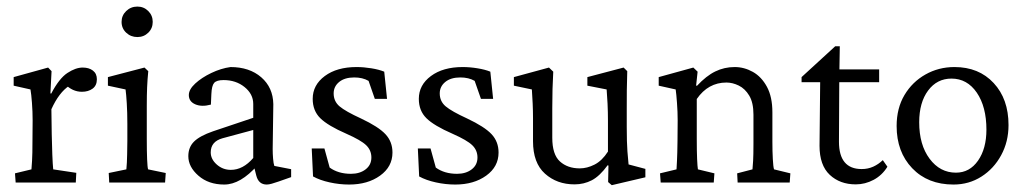

<svg xmlns="http://www.w3.org/2000/svg" viewBox="-20 -541 3041 569"><path d="M26.4 0 24.4 -27.3 73.2 -39.1Q73.7 -44.9 75 -64.7Q76.2 -84.5 76.2 -123L76.7 -184.6Q76.7 -210.4 74.7 -236.3Q72.8 -262.2 70.3 -275.9L20.5 -287.1V-312.5L122.6 -340.8L132.8 -330.1L129.4 -264.2L131.8 -263.7Q155.3 -308.6 179.7 -324.7Q204.1 -340.8 225.1 -340.8Q243.7 -340.8 255.4 -331.8Q267.1 -322.8 267.1 -306.2Q267.1 -287.6 254.4 -278.3Q241.7 -269 222.7 -269Q194.8 -269 172.4 -292L185.5 -287.1Q154.8 -267.1 132.3 -217.3L133.3 -143.6Q133.8 -114.7 135 -83.7Q136.2 -52.7 137.7 -39.1L206.1 -28.8L204.6 0Z M303.7 0 302.2 -28.3 354.5 -39.1Q355 -43 356 -59.6Q356.9 -76.2 357.4 -123V-174.3Q357.4 -207.5 355.7 -234.9Q354 -262.2 352.1 -275.9L299.8 -287.1V-312.5L408.2 -340.8L419.4 -330.1Q417 -306.2 416 -282.7Q415 -259.3 415 -228V-128.9Q415 -92.3 416 -68.6Q417 -44.9 418.9 -39.1L471.2 -28.3L469.2 0ZM387.2 -431.2Q367.7 -431.2 354 -444.1Q340.3 -457 340.3 -476.1Q340.3 -495.1 354 -508.3Q367.7 -521.5 387.2 -521.5Q406.2 -521.5 419.4 -508.3Q432.6 -495.1 432.6 -476.1Q432.6 -457 419.4 -444.1Q406.2 -431.2 387.2 -431.2Z M644.5 5.9Q598.1 5.9 568.1 -20.3Q538.1 -46.4 538.1 -78.1Q538.1 -104.5 554.9 -121.3Q571.8 -138.2 611.3 -151.9L730.5 -191.9V-232.9Q730.5 -262.2 704.8 -283Q679.2 -303.7 642.6 -303.7Q622.1 -303.7 614.7 -295.4Q607.4 -287.1 606.4 -262.2L605 -231Q577.6 -223.6 558.6 -231.9Q539.6 -240.2 539.6 -259.3Q539.6 -275.9 558.6 -293.5Q577.6 -311 606.2 -324.7Q634.8 -338.4 663.1 -342.3Q719.2 -342.3 754.2 -312Q789.1 -281.7 790 -232.4L788.1 -99.6Q788.1 -85.4 789.3 -70.8Q790.5 -56.2 793 -49.3L842.8 -39.6V-16.1L805.2 -2.9Q794.4 1 785.4 3.4Q776.4 5.9 770.5 5.9Q746.6 5.9 739.7 -20L731.9 -50.8L743.2 -51.3Q692.9 5.9 644.5 5.9ZM664.1 -37.6Q700.2 -37.6 730.5 -72.8V-155.8L639.6 -131.3Q604.5 -121.6 604.5 -89.4Q604.5 -69.3 622.3 -53.5Q640.1 -37.6 664.1 -37.6Z M1014.6 5.9Q985.8 5.9 957 -0.5Q928.2 -6.8 907.7 -18.1L903.8 -101.1H941.4L957 -44.4Q982.4 -25.9 1020 -25.9Q1046.4 -25.9 1063.5 -39.1Q1080.6 -52.2 1080.6 -74.2Q1080.6 -95.7 1065.2 -110.6Q1049.8 -125.5 1006.8 -144.5Q951.7 -168.5 929.2 -190.7Q906.7 -212.9 906.7 -248Q906.7 -289.1 942.6 -315.7Q978.5 -342.3 1036.6 -342.3Q1058.1 -342.3 1080.6 -338.6Q1103 -335 1118.7 -328.6L1127 -248H1090.8L1072.3 -301.3Q1054.7 -311.5 1029.8 -311.5Q1001.5 -311.5 985.1 -298.1Q968.8 -284.7 968.8 -264.2Q968.8 -240.7 986.3 -225.8Q1003.9 -210.9 1049.8 -189.9Q1101.6 -165.5 1122.3 -143.3Q1143.1 -121.1 1143.1 -88.9Q1143.1 -46.9 1106.4 -20.5Q1069.8 5.9 1014.6 5.9Z M1329.1 5.9Q1300.3 5.9 1271.5 -0.5Q1242.7 -6.8 1222.2 -18.1L1218.3 -101.1H1255.9L1271.5 -44.4Q1296.9 -25.9 1334.5 -25.9Q1360.8 -25.9 1377.9 -39.1Q1395 -52.2 1395 -74.2Q1395 -95.7 1379.6 -110.6Q1364.3 -125.5 1321.3 -144.5Q1266.1 -168.5 1243.7 -190.7Q1221.2 -212.9 1221.2 -248Q1221.2 -289.1 1257.1 -315.7Q1293 -342.3 1351.1 -342.3Q1372.6 -342.3 1395 -338.6Q1417.5 -335 1433.1 -328.6L1441.4 -248H1405.3L1386.7 -301.3Q1369.1 -311.5 1344.2 -311.5Q1315.9 -311.5 1299.6 -298.1Q1283.2 -284.7 1283.2 -264.2Q1283.2 -240.7 1300.8 -225.8Q1318.4 -210.9 1364.3 -189.9Q1416 -165.5 1436.8 -143.3Q1457.5 -121.1 1457.5 -88.9Q1457.5 -46.9 1420.9 -20.5Q1384.3 5.9 1329.1 5.9Z M1842.8 -53.7 1892.6 -40.5V-15.6L1793 7.8L1782.2 -1.5L1783.2 -50.3L1780.8 -51.3Q1757.3 -19 1733.9 -6.8Q1710.4 5.4 1682.6 5.4Q1630.4 5.4 1595 -26.4Q1559.6 -58.1 1559.6 -122.6V-190.9Q1559.6 -212.9 1558.6 -234.1Q1557.6 -255.4 1556.2 -275.9L1502.9 -287.1V-312.5L1606.9 -340.8L1619.6 -328.6Q1616.7 -279.8 1616.7 -220.7V-132.8Q1616.7 -83 1639.4 -62.5Q1662.1 -42 1698.2 -42Q1719.7 -42 1741.9 -53.2Q1764.2 -64.5 1781.7 -91.8V-183.1Q1781.7 -208.5 1780.5 -233.9Q1779.3 -259.3 1777.8 -275.9L1720.7 -287.1V-312.5L1828.1 -340.8L1838.9 -330.1Q1837.9 -296.4 1837.6 -273.4Q1837.4 -250.5 1837.4 -219.7V-164.6Q1837.4 -118.7 1839.4 -92.3Q1841.3 -65.9 1842.8 -53.7Z M1938 0 1936 -27.3 1984.9 -39.1Q1985.4 -46.9 1986.3 -65.2Q1987.3 -83.5 1987.8 -123L1988.3 -184.1Q1988.3 -209.5 1986.3 -235.8Q1984.4 -262.2 1982.4 -275.9L1932.1 -287.1V-312.5L2034.7 -340.8L2047.4 -328.6L2043 -287.6L2045.4 -286.6Q2073.2 -316.4 2099.9 -329.3Q2126.5 -342.3 2157.2 -342.3Q2185.5 -342.3 2211.2 -327.9Q2236.8 -313.5 2252.9 -283.7Q2269 -253.9 2269 -208V-121.1Q2269 -92.3 2270.3 -69.3Q2271.5 -46.4 2273.9 -39.1L2322.3 -27.3L2320.3 0H2166L2164.6 -27.3L2210 -39.1Q2210.9 -47.9 2211.9 -64.7Q2212.9 -81.5 2212.9 -115.2V-201.2Q2212.9 -236.8 2200.4 -257.6Q2188 -278.3 2169.4 -287.4Q2150.9 -296.4 2132.8 -296.4Q2078.6 -296.4 2044.9 -247.6V-128.9Q2044.9 -92.3 2045.9 -69.8Q2046.9 -47.4 2048.3 -39.1L2097.2 -27.3L2095.2 0Z M2609.9 -46.9Q2594.2 -21.5 2569.1 -8.1Q2543.9 5.4 2516.1 5.4Q2469.2 5.4 2439 -22.9Q2408.7 -51.3 2408.7 -108.9L2410.6 -297.4H2355.5V-312.5L2455.1 -403.8H2468.8L2467.3 -315.4L2466.3 -121.1Q2466.3 -40 2533.7 -40Q2552.2 -40 2567.9 -47.1Q2583.5 -54.2 2596.2 -66.4ZM2440.4 -297.4V-335.4H2585.4V-297.4Z M2805.7 5.9Q2729.5 5.9 2683.3 -42.5Q2637.2 -90.8 2637.2 -167.5Q2637.2 -220.2 2660.4 -259.3Q2683.6 -298.3 2722.7 -320.3Q2761.7 -342.3 2808.6 -342.3Q2880.9 -342.3 2924.8 -294.9Q2968.8 -247.6 2968.8 -170.4Q2968.8 -121.1 2947 -81.1Q2925.3 -41 2888.4 -17.6Q2851.6 5.9 2805.7 5.9ZM2813 -29.3Q2853.5 -29.3 2878.4 -64.9Q2903.3 -100.6 2903.3 -156.7Q2903.3 -224.6 2874.8 -266.4Q2846.2 -308.1 2799.8 -308.1Q2756.8 -308.1 2730.5 -272.7Q2704.1 -237.3 2704.1 -178.7Q2704.1 -111.8 2734.9 -70.6Q2765.6 -29.3 2813 -29.3Z"/></svg>

Font: Lateef Light
Style: Regular
Weight: 300
Designer: SIL International
Foundry: SIL International
Version: Version 4.200